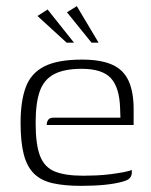

<svg xmlns="http://www.w3.org/2000/svg" viewBox="-20 -598 492 625"><path d="M244 7Q190 7 152 -1.5Q114 -10 91 -32.5Q68 -55 57.5 -95Q47 -135 47 -198Q47 -269 64 -314.5Q81 -360 124.5 -382Q168 -404 247 -404Q308 -404 345 -387.5Q382 -371 398.5 -335Q415 -299 415 -243V-191H132Q132 -201 137 -208Q142 -215 155 -215H372L371 -245Q369 -313 341 -343.5Q313 -374 246 -374Q189 -374 156 -356.5Q123 -339 109.5 -301Q96 -263 96 -198Q96 -127 110.5 -90Q125 -53 159 -39.5Q193 -26 251 -26Q270 -26 293.5 -27Q317 -28 340 -31Q363 -34 382 -37.5Q401 -41 409 -45V-35Q409 -27 403.5 -19.5Q398 -12 380 -7Q356 0 321.5 3.5Q287 7 244 7ZM197 -459 102 -546 135 -567 221 -459ZM278 -459 198 -558 230 -578 301 -459Z"/></svg>

Font: Genos Light
Style: Regular
Weight: 300
Designer: Robert E. Leuschke
Foundry: Robert E. Leuschke
Version: Version 1.010